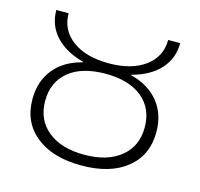

<svg xmlns="http://www.w3.org/2000/svg" viewBox="-83 -609 736 708"><g transform="rotate(15 284.5 -255.0)"><path d="M48 -180Q48 -249 86 -295.5Q124 -342 193 -359V-361Q124 -379 86 -420.5Q48 -462 48 -520H95Q95 -456 146.5 -418Q198 -380 285 -380Q372 -380 423.5 -418Q475 -456 475 -520H521Q521 -462 483.5 -420.5Q446 -379 377 -361V-359Q445 -342 483 -295.5Q521 -249 521 -180Q521 -92 458 -41Q395 10 285 10Q175 10 111.5 -41Q48 -92 48 -180ZM425 -299Q375 -340 285 -340Q195 -340 145 -299Q95 -258 95 -186Q95 -114 146 -72.5Q197 -31 285 -31Q373 -31 424 -72.5Q475 -114 475 -186Q475 -258 425 -299Z"/></g></svg>

Font: Mplus 1p Light
Style: Regular
Weight: 300
Version: Version 1.061